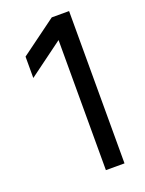

<svg xmlns="http://www.w3.org/2000/svg" viewBox="-138 -787 642 853"><g transform="rotate(-20 183.5 -360.0)"><path d="M211 -615 48 -495V-596L217 -720H299V0H211Z"/></g></svg>

Font: Aspekta 400
Style: Regular
Weight: 400
Designer: Ivo Dolenc
Version: Version 2.000